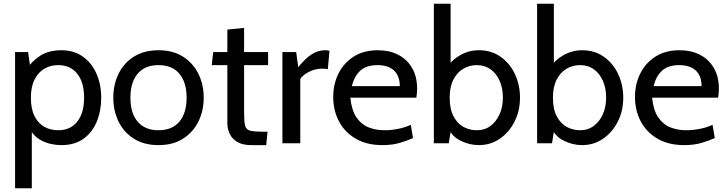

<svg xmlns="http://www.w3.org/2000/svg" viewBox="-20 -770 3914 1032"><path d="M61 242V-490H131L147 -378L122 -396Q153 -444 198.5 -472Q244 -500 310 -500Q377 -500 425 -466Q473 -432 498.5 -374Q524 -316 524 -245Q524 -174 500 -116Q476 -58 428.5 -24Q381 10 310 10Q252 10 204.5 -14Q157 -38 136 -87L151 -105V242ZM293 -70Q358 -70 395 -116Q432 -162 432 -245Q432 -328 395 -374Q358 -420 293 -420Q252 -420 219 -401Q186 -382 166 -343Q146 -304 146 -245Q146 -184 166 -145Q186 -106 219 -88Q252 -70 293 -70Z M832 10Q755 10 700.5 -24Q646 -58 617.5 -116Q589 -174 589 -245Q589 -316 617.5 -374Q646 -432 700.5 -466Q755 -500 832 -500Q909 -500 963 -466Q1017 -432 1046 -374Q1075 -316 1075 -245Q1075 -174 1046 -116Q1017 -58 963 -24Q909 10 832 10ZM832 -70Q905 -70 944 -116Q983 -162 983 -245Q983 -328 944 -374Q905 -420 832 -420Q759 -420 720 -374Q681 -328 681 -245Q681 -162 720 -116Q759 -70 832 -70Z M1330 10Q1284 10 1255.5 -7Q1227 -24 1214.5 -51Q1202 -78 1202 -107V-420H1118L1126 -490H1202V-611L1292 -620V-490H1421V-420H1292V-162Q1292 -115 1297.5 -94Q1303 -73 1325 -67.5Q1347 -62 1395 -62H1418L1411 10Z M1498 0V-490H1572L1583 -409Q1621 -456 1655 -478Q1689 -500 1728 -500Q1741 -500 1751 -497L1742 -398Q1735 -400 1728 -400.5Q1721 -401 1712 -401Q1673 -401 1640 -383.5Q1607 -366 1594 -346V0Z M2036 10Q1950 10 1890.5 -25.5Q1831 -61 1801 -119.5Q1771 -178 1771 -249Q1771 -318 1799.5 -375Q1828 -432 1881.5 -466Q1935 -500 2011 -500Q2072 -500 2119.5 -476Q2167 -452 2194.5 -405.5Q2222 -359 2222 -293Q2222 -282 2221 -270Q2220 -258 2218 -245H1863Q1870 -177 1896 -139Q1922 -101 1961 -85.5Q2000 -70 2047 -70Q2081 -70 2118 -77Q2155 -84 2188 -99L2200 -28Q2172 -15 2130.5 -2.5Q2089 10 2036 10ZM1871 -307H2129Q2129 -342 2116 -367Q2103 -392 2076.5 -406Q2050 -420 2009 -420Q1949 -420 1916.5 -390Q1884 -360 1871 -307Z M2554 10Q2502 10 2454 -14.5Q2406 -39 2387 -88L2409 -104L2392 0H2312V-750H2402V-394L2383 -408Q2408 -448 2454.5 -474Q2501 -500 2554 -500Q2622 -500 2672 -464Q2722 -428 2748.5 -370Q2775 -312 2775 -245Q2775 -174 2745.5 -116Q2716 -58 2666 -24Q2616 10 2554 10ZM2543 -70Q2586 -70 2617.5 -94Q2649 -118 2666 -157.5Q2683 -197 2683 -245Q2683 -295 2666 -334.5Q2649 -374 2617.5 -397Q2586 -420 2543 -420Q2504 -420 2471 -401Q2438 -382 2417.5 -343Q2397 -304 2397 -245Q2397 -184 2417.5 -145Q2438 -106 2471 -88Q2504 -70 2543 -70Z M3109 10Q3057 10 3009 -14.5Q2961 -39 2942 -88L2964 -104L2947 0H2867V-750H2957V-394L2938 -408Q2963 -448 3009.5 -474Q3056 -500 3109 -500Q3177 -500 3227 -464Q3277 -428 3303.5 -370Q3330 -312 3330 -245Q3330 -174 3300.5 -116Q3271 -58 3221 -24Q3171 10 3109 10ZM3098 -70Q3141 -70 3172.5 -94Q3204 -118 3221 -157.5Q3238 -197 3238 -245Q3238 -295 3221 -334.5Q3204 -374 3172.5 -397Q3141 -420 3098 -420Q3059 -420 3026 -401Q2993 -382 2972.5 -343Q2952 -304 2952 -245Q2952 -184 2972.5 -145Q2993 -106 3026 -88Q3059 -70 3098 -70Z M3658 10Q3572 10 3512.5 -25.5Q3453 -61 3423 -119.5Q3393 -178 3393 -249Q3393 -318 3421.5 -375Q3450 -432 3503.5 -466Q3557 -500 3633 -500Q3694 -500 3741.5 -476Q3789 -452 3816.5 -405.5Q3844 -359 3844 -293Q3844 -282 3843 -270Q3842 -258 3840 -245H3485Q3492 -177 3518 -139Q3544 -101 3583 -85.5Q3622 -70 3669 -70Q3703 -70 3740 -77Q3777 -84 3810 -99L3822 -28Q3794 -15 3752.5 -2.5Q3711 10 3658 10ZM3493 -307H3751Q3751 -342 3738 -367Q3725 -392 3698.5 -406Q3672 -420 3631 -420Q3571 -420 3538.5 -390Q3506 -360 3493 -307Z"/></svg>

Font: Cabin VF Beta
Style: Regular
Weight: 400
Designer: Pablo Impallari
Foundry: Pablo Impallari. http://www.impallari.com Igino Marini. http://www.ikern.com
Version: Version 2.200